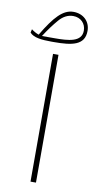

<svg xmlns="http://www.w3.org/2000/svg" viewBox="-116 -823 429 862"><g transform="rotate(10 98.0 -392.0)"><path d="M88.9 -582.5V0H113.8V-582.5ZM-26.9 -659.2C-9.8 -639.2 27.8 -635.3 71.3 -635.3H83.5C165 -635.3 223.6 -644.5 223.6 -710.9C223.6 -753.9 191.9 -784.2 147 -784.2C100.1 -784.2 62.5 -744.1 10.3 -656.2C-2 -660.6 -13.2 -667 -23.4 -674.8ZM25.9 -652.8C45.9 -684.1 65.9 -710.9 85 -732.9C104 -754.9 125.5 -765.6 149.4 -765.6C183.1 -765.6 207 -741.7 207 -709C207 -656.7 146.5 -652.8 82.5 -652.8Z"/></g></svg>

Font: Vazirmatn Thin
Style: Regular
Weight: 100
Designer: Saber Rastikerdar
Foundry: Saber Rastikerdar
Version: Version 33.003